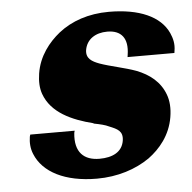

<svg xmlns="http://www.w3.org/2000/svg" viewBox="-45 -582 636 637"><g transform="rotate(-5 273.5 -264.0)"><path d="M43 -148C40 -129 41 -109 49 -90C74 -28 147 10 253 10C322 10 383 -10 429 -42C467 -70 503 -112 513 -172C518 -201 516 -227 508 -248C492 -291 458 -318 414 -335C379 -348 327 -358 294 -370C270 -379 250 -390 254 -418C260 -454 290 -473 329 -473C375 -473 399 -446 390 -390L389 -383H545L546 -390C550 -413 545 -432 537 -450C511 -507 441 -538 340 -538C272 -538 215 -518 172 -484C136 -455 101 -412 92 -354C88 -328 89 -306 96 -286C119 -222 186 -192 258 -174L257 -173H258C279 -169 296 -165 308 -159C335 -148 354 -140 349 -108C343 -71 311 -55 267 -55C216 -55 184 -83 191 -148L193 -155H45Z"/></g></svg>

Font: Aerodynamic
Style: BdObl
Weight: 500
Designer: Google
Version: Version 2.000980; 2014